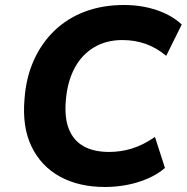

<svg xmlns="http://www.w3.org/2000/svg" viewBox="-20 -736 746 767"><path d="M400 11Q295 11 219.5 -30.5Q144 -72 106 -150.5Q68 -229 78 -341Q84 -426 115 -495Q146 -564 197.5 -613.5Q249 -663 319 -689.5Q389 -716 475 -716Q546 -716 606.5 -695.5Q667 -675 706 -638L644 -513Q604 -546 561 -561Q518 -576 469 -576Q404 -576 355 -546.5Q306 -517 277.5 -463Q249 -409 243 -335Q237 -265 255.5 -219.5Q274 -174 314.5 -151.5Q355 -129 416 -129Q462 -129 506.5 -142.5Q551 -156 599 -189L639 -65Q610 -40 571 -23Q532 -6 488 2.5Q444 11 400 11Z"/></svg>

Font: Nunito Sans 9pt ExtraBold
Style: Italic
Weight: 800
Italic angle: -9°
Version: Version 3.101;gftools[0.9.27]